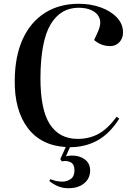

<svg xmlns="http://www.w3.org/2000/svg" viewBox="-20 -765 685 1016"><path d="M342 231Q313 231 289 221.5Q265 212 241 193L246 183Q268 191 281.5 193.5Q295 196 311 196Q334 196 354 182.5Q374 169 374 136Q374 103 352.5 93Q331 83 307 89L299 77L328 13Q196 5 126 -89Q56 -183 58 -340Q59 -468 100.5 -558.5Q142 -649 218 -697Q294 -745 397 -745Q459 -745 512.5 -726Q566 -707 598.5 -672.5Q631 -638 631 -593Q631 -562 611.5 -541.5Q592 -521 563 -521Q516 -521 478 -553L499 -599Q517 -639 507 -667Q497 -695 467.5 -709.5Q438 -724 396 -724Q300 -724 247.5 -635.5Q195 -547 194 -352Q194 -183 244.5 -106.5Q295 -30 391 -30Q452 -30 501 -56.5Q550 -83 597 -147L611 -137Q561 -58 496 -22Q431 14 350 14L329 62Q359 55 388.5 61Q418 67 437.5 86Q457 105 457 137Q457 179 425.5 205Q394 231 342 231Z"/></svg>

Font: Literata 72pt SemiBold
Style: Italic
Weight: 600
Italic angle: -2°
Designer: Latin by Veronika Burian and Jose Scaglione. Greek by Irene Vlachou. Cyrillic by Vera Evstafieva
Foundry: TypeTogether
Version: Version 3.002